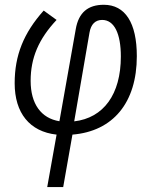

<svg xmlns="http://www.w3.org/2000/svg" viewBox="-20 -547 626 792"><path d="M240.7 224.6 278.8 8.3C446.3 -5.4 544.4 -123.5 544.4 -315.4C544.4 -452.6 496.6 -527.3 408.2 -527.3C342.8 -527.3 304.2 -495.1 292.5 -426.8L225.1 -46.9C149.4 -59.1 106.4 -118.7 106.4 -213.4C106.4 -308.1 139.2 -385.7 213.4 -464.8L160.2 -503.4C77.1 -410.2 40.5 -318.4 40.5 -203.6C40.5 -81.1 102.1 -3.9 213.4 8.3L174.8 224.6ZM286.1 -46.4 349.1 -412.1C355 -447.3 373.5 -464.8 401.4 -464.8C451.7 -464.8 478.5 -407.7 478.5 -314C478.5 -157.7 407.2 -60.5 286.1 -46.4Z"/></svg>

Font: Cascadia Mono PL Light
Style: Italic
Weight: 300
Italic angle: -10°
Monospace: yes
Designer: Aaron Bell
Foundry: Saja Typeworks
Version: Version 2404.023